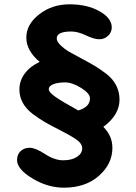

<svg xmlns="http://www.w3.org/2000/svg" viewBox="-20 -785 630 890"><path d="M459 -197Q501 -155 501 -100Q501 -25 438.5 30Q376 85 276 85Q201 85 130 42Q59 -1 59 -43Q59 -69 75.5 -84.5Q92 -100 118 -100Q144 -100 188.5 -71Q233 -42 273 -42Q313 -42 337 -58Q361 -74 361 -97Q361 -120 333 -139Q305 -158 258.5 -181.5Q212 -205 186.5 -220Q161 -235 130 -258Q70 -305 70 -370Q70 -411 95 -444.5Q120 -478 164 -498Q102 -550 102 -611Q102 -672 161.5 -718.5Q221 -765 302.5 -765Q384 -765 441 -733Q498 -701 498 -658Q498 -635 481 -619Q464 -603 440 -603Q416 -603 378.5 -621Q341 -639 310 -639Q243 -639 243 -607Q243 -592 261.5 -574.5Q280 -557 298 -546.5Q316 -536 356.5 -514.5Q397 -493 419.5 -479.5Q442 -466 474 -442Q534 -394 534 -323Q534 -252 459 -197ZM397 -329Q397 -352 356 -377.5Q315 -403 281.5 -403Q248 -403 227 -394.5Q206 -386 206 -372Q206 -358 235.5 -337Q265 -316 343 -273Q397 -289 397 -329Z"/></svg>

Font: Delius Unicase
Style: Bold
Weight: 700
Designer: Natalia Raices
Foundry: Natalia Raices
Version: Version 1.001